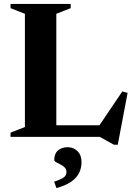

<svg xmlns="http://www.w3.org/2000/svg" viewBox="-20 -695 678 975"><path d="M578 40H558.5L486.5 0H182.5V-59H519.5L471 -38L601 -230.5L628 -223.5ZM266 -625V0H33.5V-21.5L106.5 -50V-625L33.5 -653.5V-675H339V-653.5ZM255 227.5Q293 215 305.2 204.8Q317.5 194.5 317.5 178.5Q317.5 164 308 155Q298.5 146 286.2 139.8Q274 133.5 264.8 128.5Q255.5 123.5 255.5 117.5Q255.5 85.5 274.5 69Q293.5 52.5 323.5 52.5Q353.5 52.5 373.8 72.8Q394 93 394 128.5Q394 157.5 382 182.5Q370 207.5 342.2 227.2Q314.5 247 266.5 260Z"/></svg>

Font: Newsreader 24pt
Style: Bold
Weight: 700
Designer: Hugues Gentile
Foundry: Production Type
Version: Version 1.003